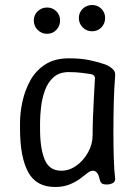

<svg xmlns="http://www.w3.org/2000/svg" viewBox="-20 -740 555 767"><path d="M200 7Q124 7 92 -53.5Q60 -114 60 -225V-250Q60 -289 69.5 -333.5Q79 -378 100.5 -417.5Q122 -457 160 -482Q198 -507 255 -507Q302 -507 336 -500Q370 -493 399 -483Q417 -476 429.5 -465Q442 -454 440 -437Q436 -387 434.5 -329.5Q433 -272 433 -215Q433 -158 434.5 -109Q436 -60 440 -26Q441 -15 431 -9Q421 -3 406 -3Q391 -3 385.5 -8.5Q380 -14 377 -27Q374 -42 367.5 -50Q361 -58 350 -58Q341 -58 328.5 -48Q316 -38 299 -25.5Q282 -13 257.5 -3Q233 7 200 7ZM225 -58Q257 -58 285.5 -78.5Q314 -99 332 -131.5Q350 -164 350 -200Q350 -236 351.5 -273.5Q353 -311 355 -348.5Q357 -386 359 -422Q362 -440 343 -444Q331 -446 307 -449Q283 -452 255 -452Q217 -452 194 -431.5Q171 -411 159.5 -379Q148 -347 144 -312.5Q140 -278 140 -250V-225Q140 -147 158.5 -102.5Q177 -58 225 -58ZM168 -605Q146 -605 130.5 -620.5Q115 -636 115 -658Q115 -680 130.5 -695Q146 -710 168 -710Q190 -710 205 -695Q220 -680 220 -658Q220 -636 205 -620.5Q190 -605 168 -605ZM348 -615Q326 -615 310.5 -630.5Q295 -646 295 -668Q295 -690 310.5 -705Q326 -720 348 -720Q370 -720 385 -705Q400 -690 400 -668Q400 -646 385 -630.5Q370 -615 348 -615Z"/></svg>

Font: Winky Sans Light
Style: Regular
Weight: 300
Designer: Simon Atzbach
Foundry: typofactur
Version: Version 1.205